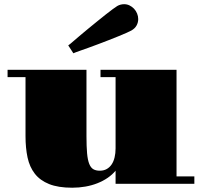

<svg xmlns="http://www.w3.org/2000/svg" viewBox="-20 -876 972 915"><path d="M305.2 -659.7Q307.6 -661.1 314.5 -666.7Q321.3 -672.4 332 -681.6Q345.7 -693.4 364.3 -709.2Q382.8 -725.1 403.6 -741.9Q424.3 -758.8 445.3 -775.9Q466.3 -793 484.6 -807.4Q502.9 -821.8 517.1 -832.3Q531.2 -842.8 538.6 -847.2Q546.9 -852.1 555.2 -854Q563.5 -856 571.8 -856Q585.4 -856 597.4 -850.1Q609.4 -844.2 618.7 -834.5Q627.9 -824.7 633.3 -811.8Q638.7 -798.8 638.7 -785.2Q638.7 -769 630.9 -754.6Q623 -740.2 606 -730.5Q599.1 -726.6 583 -719.5Q566.9 -712.4 545.4 -703.6Q523.9 -694.8 499 -685.1Q474.1 -675.3 449.2 -666Q424.3 -656.7 401.6 -648.4Q378.9 -640.1 361.8 -634.3Q349.1 -629.9 340.8 -626.7Q332.5 -623.5 329.6 -622.1ZM101.6 -508.3H16.1V-543.5H392.1V-227.5Q392.1 -177.2 395 -145.3Q397.9 -113.3 405.3 -95Q412.6 -76.7 424.8 -69.6Q437 -62.5 455.6 -62.5Q474.1 -62.5 488.3 -70.3Q502.4 -78.1 512 -92.3Q521.5 -106.4 526.1 -126Q530.8 -145.5 530.8 -168.5V-508.3H459V-543.5H821.3V-35.2H906.2V0H530.8V-62.5Q515.1 -43.5 492.9 -28.3Q470.7 -13.2 444.1 -2.7Q417.5 7.8 387 13.2Q356.4 18.6 324.2 18.6Q257.3 18.6 214.1 1.2Q170.9 -16.1 146 -48.1Q121.1 -80.1 111.3 -125.5Q101.6 -170.9 101.6 -227.5Z"/></svg>

Font: GravitasOne
Style: Regular
Weight: 400
Designer: Riccardo De Franceschi
Foundry: Sorkin Type Co.
Version: Version 1.001